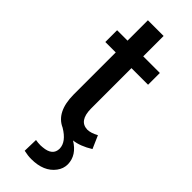

<svg xmlns="http://www.w3.org/2000/svg" viewBox="-271 -646 878 878"><g transform="rotate(45 167.5 -207.0)"><path d="M162.1 206.1Q243.2 206.1 280.3 156.2Q297.9 132.8 297.9 104.5Q296.9 46.9 237.3 10.7Q279.3 5.9 328.1 -24.4L300.8 -86.9Q270.5 -70.3 248 -70.3Q193.4 -72.3 192.4 -149.4V-412.1H299.8V-488.3H192.4V-620.1H90.8V-488.3H23.4V-412.1H90.8V-138.7Q91.8 -28.3 162.1 2.9Q219.7 37.1 220.7 80.1Q220.7 126 161.1 130.9Q154.3 131.8 148.4 131.8Q131.8 131.8 116.2 128.9L114.3 200.2Q139.6 206.1 162.1 206.1Z"/></g></svg>

Font: Yaldevi Colombo SemiBold
Style: Regular
Weight: 600
Designer: Sol Matas, Denzil Rajitha, Kosala Senevirathne and Pathum Egodawatta
Foundry: Mooniak
Version: Version 1.020 ; ttfautohint (v1.6)